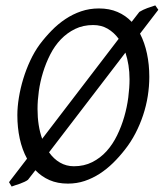

<svg xmlns="http://www.w3.org/2000/svg" viewBox="-20 -661 603 707"><path d="M529.8 -377.9Q529.8 -343.3 524.2 -307.6Q518.6 -272 507.1 -237.3Q495.6 -202.6 478.8 -170.2Q461.9 -137.7 439.9 -109.9Q419.4 -83.5 396.2 -60.8Q373 -38.1 346.9 -21.2Q320.8 -4.4 291.7 5.4Q262.7 15.1 230 15.1Q191.9 15.1 162.4 2.2Q132.8 -10.7 110.4 -34.2L83 1Q78.1 4.9 70.3 8.5Q62.5 12.2 53.7 15.4Q44.9 18.6 36.6 21L22.9 25.9L13.2 9.8L79.6 -76.7Q61.5 -109.9 52.7 -150.6Q43.9 -191.4 43.9 -236.8Q43.9 -267.6 49.6 -302Q55.2 -336.4 65.7 -370.8Q76.2 -405.3 91.3 -437.7Q106.4 -470.2 126 -497.1Q146.5 -524.4 170.2 -548.6Q193.8 -572.8 220.9 -590.8Q248 -608.9 278.8 -619.4Q309.6 -629.9 344.2 -629.9Q382.8 -629.9 412.8 -616.9Q442.9 -604 464.8 -580.6L493.2 -617.2Q506.8 -625.5 522.7 -631.3Q538.6 -637.2 551.8 -641.1L563 -625L495.6 -537.1Q512.7 -503.9 521.2 -463.6Q529.8 -423.3 529.8 -377.9ZM118.2 -259.8Q118.2 -197.3 135.3 -149.9L417 -518.1Q399.9 -541.5 376.5 -555.2Q353 -568.8 323.2 -568.8Q286.1 -568.8 256.6 -554.4Q227.1 -540 204.1 -516.1Q181.2 -492.2 165 -460.4Q148.9 -428.7 138.4 -394.5Q127.9 -360.4 123 -325.4Q118.2 -290.5 118.2 -259.8ZM457 -369.1Q457 -396 453.1 -420.7Q449.2 -445.3 441.9 -467.3L160.6 -100.1Q177.7 -75.7 200.9 -62.3Q224.1 -48.8 252 -48.8Q289.6 -48.8 319.6 -64Q349.6 -79.1 372.3 -104.2Q395 -129.4 411.1 -162.4Q427.2 -195.3 437.5 -231Q447.8 -266.6 452.4 -302.5Q457 -338.4 457 -369.1Z"/></svg>

Font: Gentium Plus Phon
Style: Italic
Weight: 400
Italic angle: -8°
Designer: J. Victor Gaultney, Annie Olsen, Iska Routamaa, Becca Hirsbrunner
Foundry: SIL International
Version: Version 5.000